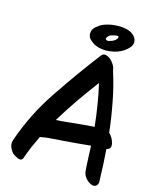

<svg xmlns="http://www.w3.org/2000/svg" viewBox="-188 -1130 1058 1289"><g transform="rotate(20 341.0 -485.5)"><path d="M434.6 -916Q428.7 -911.1 413.1 -905.3Q398.4 -898.4 391.6 -900.4Q378.9 -903.3 379.9 -912.1Q381.8 -921.9 388.7 -928.7Q398.4 -940.4 414.1 -945.3Q429.7 -951.2 444.3 -954.1Q455.1 -955.1 456.1 -949.2Q457 -942.4 453.1 -935.5Q449.2 -930.7 445.3 -924.8Q440.4 -919.9 434.6 -916ZM514.6 -1010.7Q506.8 -1013.7 499 -1015.6Q492.2 -1017.6 485.4 -1017.6Q470.7 -1019.5 457 -1019.5Q430.7 -1019.5 405.3 -1014.6Q365.2 -1007.8 329.1 -989.3Q307.6 -977.5 287.1 -956.1Q266.6 -934.6 268.6 -908.2Q269.5 -882.8 290 -866.2Q311.5 -849.6 332 -842.8Q377.9 -827.1 432.6 -838.9Q487.3 -849.6 524.4 -879.9Q540 -892.6 553.7 -910.2Q568.4 -928.7 567.4 -950.2Q565.4 -973.6 549.8 -988.3Q534.2 -1003.9 514.6 -1010.7ZM326.2 -293.9Q307.6 -290 289.1 -287.1Q269.5 -284.2 251 -281.2Q293 -366.2 339.8 -449.2Q387.7 -532.2 438.5 -614.3Q461.9 -543.9 479.5 -471.7Q498 -399.4 511.7 -327.1Q464.8 -320.3 418.9 -311.5Q373 -302.7 326.2 -293.9ZM667 4.9Q660.2 -50.8 653.3 -105.5Q645.5 -160.2 636.7 -214.8Q671.9 -223.6 659.2 -262.7Q646.5 -300.8 617.2 -323.2Q596.7 -425.8 567.4 -527.3Q539.1 -628.9 498 -725.6Q495.1 -744.1 482.4 -761.7Q468.8 -779.3 458 -788.1Q442.4 -800.8 420.9 -805.7Q399.4 -810.5 386.7 -790Q276.4 -616.2 177.7 -436.5Q78.1 -257.8 27.3 -55.7Q25.4 -46.9 25.4 -38.1Q25.4 -23.4 32.2 -8.8Q43.9 14.6 62.5 30.3Q73.2 38.1 100.6 47.9Q108.4 49.8 114.3 49.8Q129.9 49.8 134.8 32.2Q145.5 -11.7 159.2 -53.7Q173.8 -96.7 189.5 -137.7Q189.5 -137.7 189.5 -137.7Q190.4 -137.7 190.4 -137.7Q230.5 -149.4 271.5 -155.3Q311.5 -162.1 351.6 -168Q397.5 -175.8 442.4 -183.6Q487.3 -191.4 532.2 -200.2Q532.2 -200.2 535.2 -179.7Q538.1 -160.2 541 -132.8Q545.9 -100.6 549.8 -68.4Q554.7 -37.1 555.7 -31.2Q558.6 -5.9 578.1 15.6Q598.6 37.1 621.1 43.9Q644.5 51.8 657.2 39.1Q667 29.3 668 11.7Q668 8.8 667 4.9Z"/></g></svg>

Font: TroubleSide
Style: Comic
Weight: 400
Designer: Koroletov
Version: 1_5